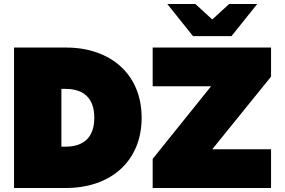

<svg xmlns="http://www.w3.org/2000/svg" viewBox="-20 -937 1421 957"><path d="M50 0H309C531 0 686 -133 686 -350C686 -567 531 -700 309 -700H50ZM306 -206H286V-494H306C395 -494 450 -450 450 -350C450 -250 395 -206 306 -206ZM741 0H1331V-193H1038L1331 -555V-700H741V-507H1032L741 -145ZM942 -757H1134L1262 -917H1122L1038 -840L954 -917H814Z"/></svg>

Font: Chess Sans Black
Style: Regular
Weight: 900
Designer: Wolf Bōese
Foundry: Wolf Bōese
Version: Version 7.223;Glyphs 3.3 (3306)